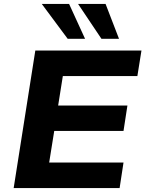

<svg xmlns="http://www.w3.org/2000/svg" viewBox="-20 -964 745 984"><path d="M50 0 161 -705H705L684 -574H302L278 -423H633L613 -293H258L232 -131H613L593 0ZM500 -765 380 -944H521L590 -765ZM327 -765 194 -944H334L416 -765Z"/></svg>

Font: Nunito Sans 10pt SemiExpanded ExtraBold
Style: Italic
Weight: 800
Width: 6
Italic angle: -9°
Designer: Vernon Adams
Foundry: Vernon Adams
Version: Version 3.101;gftools[0.9.27]